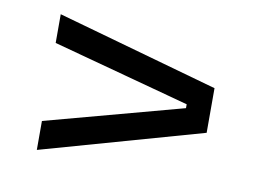

<svg xmlns="http://www.w3.org/2000/svg" viewBox="-48 -542 612 464"><g transform="rotate(10 258.0 -310.5)"><path d="M404.5 -306V-315.5L67 -406.5V-477L464 -365.5V-256L67 -144V-215Z"/></g></svg>

Font: Anek Kannada
Style: Regular
Weight: 400
Version: Version 1.003